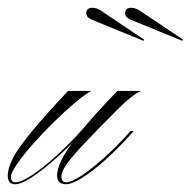

<svg xmlns="http://www.w3.org/2000/svg" viewBox="-83 -467 491 494"><path d="M86 7Q64 7 64 -16Q64 -46 102 -98Q51 -48 13 -20.5Q-25 7 -44 7Q-63 7 -63 -15Q-63 -35 -49 -61.5Q-35 -88 -1 -129Q33 -170 92 -233H152Q135 -224 109 -202Q83 -180 54.5 -152Q26 -124 1 -95.5Q-24 -67 -39.5 -44.5Q-55 -22 -55 -12Q-55 2 -43 2Q-29 2 -2 -15.5Q25 -33 59.5 -64Q94 -95 129 -134Q163 -175 219 -233H279Q269 -228 254.5 -217Q240 -206 223 -189Q169 -135 136.5 -100.5Q104 -66 89.5 -46Q75 -26 75 -13Q75 2 87 2Q101 2 126.5 -15Q152 -32 183 -59.5Q214 -87 244 -120L253 -130H261L254 -122Q221 -85 188 -55.5Q155 -26 128.5 -9.5Q102 7 86 7ZM386 -362 254 -416Q239 -422 239 -433Q239 -447 255 -447Q265 -447 276 -440L388 -365ZM286 -362 154 -416Q139 -422 139 -433Q139 -447 155 -447Q165 -447 176 -440L288 -365Z"/></svg>

Font: Ballet 72pt
Style: Regular
Weight: 400
Designer: Maximiliano R. Sproviero
Foundry: Omnibus-Type
Version: Version 1.100; ttfautohint (v1.8.3)